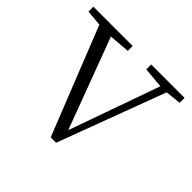

<svg xmlns="http://www.w3.org/2000/svg" viewBox="-138 -653 805 805"><g transform="rotate(45 264.0 -251.0)"><path d="M253 6 49 -508H119L291 -48H276L281 -60L440 -508H477L285 6ZM-8 -479V-508H225V-479L114 -470H91ZM335 -479V-508H533V-479L452 -470H436Z"/></g></svg>

Font: Noto Serif HK
Style: Regular
Weight: 200
Designer: Ryoko NISHIZUKA 西塚涼子 (kana & ideographs); Frank Grießhammer (Latin, Greek & Cyrillic); Wenlong ZHANG 张文龙 (bopomofo); San
Foundry: Adobe
Version: Version 2.001;hotconv 1.1.0;makeotfexe 2.6.0